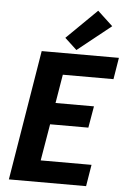

<svg xmlns="http://www.w3.org/2000/svg" viewBox="-64 -1034 712 1080"><g transform="rotate(5 292.5 -494.5)"><path d="M28 0H464L484 -122H197L232 -329H448L469 -451H252L279 -613H565L585 -735H149ZM343 -758 532 -909 446 -989 275 -821Z"/></g></svg>

Font: Iosevka Sparkle Heavy
Style: Italic
Weight: 900
Italic angle: -9°
Designer: Belleve Invis
Foundry: Belleve Invis
Version: Version 4.5.0; ttfautohint (v1.8.3)